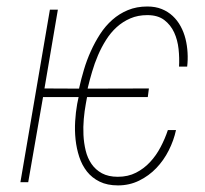

<svg xmlns="http://www.w3.org/2000/svg" viewBox="-20 -558 627 588"><path d="M432.6 -260.7H246.6L242.7 -239.3Q238.8 -218.3 236.6 -193.8Q234.4 -169.4 235.6 -144.8Q236.8 -120.1 242.4 -96.9Q248 -73.7 260.3 -55.9Q272.5 -38.1 292.2 -27.3Q312 -16.6 340.8 -16.6Q372.1 -16.6 396.5 -29.1Q420.9 -41.5 439.7 -61.8Q458.5 -82 471.9 -107.7Q485.4 -133.3 494.1 -159.7H519Q512.2 -127.9 496.8 -97.4Q481.4 -66.9 458.7 -43.2Q436 -19.5 406.2 -4.9Q376.5 9.8 341.3 9.8Q308.6 9.8 285.2 -1.7Q261.7 -13.2 246.3 -32.7Q231 -52.2 222.7 -77.6Q214.4 -103 211.4 -130.9Q208.5 -158.7 210.2 -186.8Q211.9 -214.8 216.3 -239.3L220.7 -260.7H111.8L66.4 0H42.5L132.8 -528.3H157.2L116.2 -287.1L222.2 -286.6L222.7 -289.6Q228.5 -315.9 237.1 -344.7Q245.6 -373.5 258.1 -401.1Q270.5 -428.7 286.6 -453.6Q302.7 -478.5 324 -497.3Q345.2 -516.1 371.8 -527.1Q398.4 -538.1 431.2 -538.1Q456.1 -538.1 475.3 -530.3Q494.6 -522.5 509 -509Q523.4 -495.6 533.2 -477.5Q543 -459.5 548.1 -439Q553.2 -418.5 554.4 -396.7Q555.7 -375 553.2 -354H528.3Q529.8 -379.9 526.9 -407.7Q523.9 -435.5 513.4 -458.5Q502.9 -481.4 483.2 -496.6Q463.4 -511.7 431.2 -511.7Q402.3 -511.7 379.2 -501.7Q356 -491.7 337.4 -474.9Q318.8 -458 304.7 -435.5Q290.5 -413.1 280 -388.4Q269.5 -363.8 262 -338.1Q254.4 -312.5 249 -289.6L248.5 -286.6L436 -287.1Z"/></svg>

Font: Roboto Mono Thin
Style: Italic
Weight: 250
Designer: Google
Version: Version 2.000985; 2015; ttfautohint (v1.3)